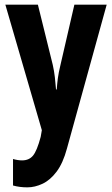

<svg xmlns="http://www.w3.org/2000/svg" viewBox="-20 -566 482 826"><path d="M3 -546H143L207 -287Q213 -260 216 -234Q219 -208 221 -181H224Q226 -207 229 -230Q232 -253 240 -286L300 -546H439L268 73Q251 136 223.5 172.5Q196 209 163 224.5Q130 240 98 240Q81 240 65.5 238Q50 236 36 232V118Q57 124 75 124Q105 124 122 103.5Q139 83 155 23L160 -6Z"/></svg>

Font: Noto Sans Gujarati ExtraCondensed
Style: Bold
Weight: 700
Width: 2
Designer: Jelle Bosma - Monotype Design Team, Universal Thirst
Foundry: Monotype Imaging Inc.
Version: Version 2.106; ttfautohint (v1.8.4.7-5d5b)